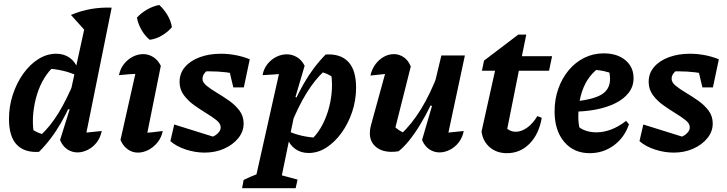

<svg xmlns="http://www.w3.org/2000/svg" viewBox="-20 -789 3803 1004"><path d="M419 -32 394 -92Q425 -95 453.5 -98Q482 -101 512 -104Q505 -69 485.5 -44Q466 -19 439 -5.5Q412 8 385 8Q356 8 331.5 -8.5Q307 -25 294 -57L344 -216L330 -222L437 -711L564 -749ZM184 5Q108 10 67.5 -32.5Q27 -75 27 -167Q27 -233 47 -294Q67 -355 101.5 -403.5Q136 -452 180.5 -480Q225 -508 274 -508Q314 -508 343.5 -487.5Q373 -467 387 -429L386 -392Q317 -426 221 -431L266 -445Q236 -420 212 -381Q188 -342 173.5 -295Q159 -248 154 -197.5Q149 -147 156 -97L142 -116Q159 -105 177 -96.5Q195 -88 215 -85L193 -82Q242 -127 285.5 -197.5Q329 -268 369 -366L391 -344Q349 -234 299.5 -147.5Q250 -61 184 5ZM430 -623 351 -711Q404 -733 456 -742Q508 -751 564 -749ZM500 -769H501V-768Z M738 -33 711 -92Q744 -94 773.5 -97Q803 -100 831 -104Q824 -69 803.5 -44Q783 -19 756 -5Q729 9 701 9Q672 9 648 -8Q624 -25 610 -57L702 -466L720 -404Q685 -403 658 -401Q631 -399 602 -396Q609 -430 628.5 -454.5Q648 -479 674.5 -492.5Q701 -506 729 -506Q757 -506 781.5 -490.5Q806 -475 821 -445ZM813 -763Q838 -740 856 -709.5Q874 -679 879 -647Q858 -622 827 -603.5Q796 -585 763 -581Q738 -601 720 -632.5Q702 -664 696 -697Q718 -721 749 -739Q780 -757 813 -763Z M871 -51 891 -138 1115 -68 1078 -70Q1093 -73 1105.5 -81Q1118 -89 1126 -100Q1134 -111 1134 -123Q1134 -143 1112 -160.5Q1090 -178 1058 -197.5Q1026 -217 994.5 -239.5Q963 -262 941 -292Q919 -322 919 -361Q919 -406 947.5 -439Q976 -472 1025 -490Q1074 -508 1135 -508Q1172 -508 1210.5 -501Q1249 -494 1286 -479L1243 -396Q1204 -406 1161.5 -411Q1119 -416 1075 -416Q1057 -416 1039 -415.5Q1021 -415 1003 -413L1066 -422Q1054 -414 1046.5 -402Q1039 -390 1039 -377Q1039 -358 1060.5 -340.5Q1082 -323 1114 -304Q1146 -285 1178 -262.5Q1210 -240 1232 -211Q1254 -182 1254 -143Q1254 -101 1226 -66.5Q1198 -32 1152 -11.5Q1106 9 1050 9Q1001 9 952 -7Q903 -23 871 -51ZM1200 -332 1165 -479H1286L1255 -332Z M1594 11Q1553 11 1523.5 -10.5Q1494 -32 1481 -69V-106Q1551 -72 1646 -68L1602 -54Q1632 -79 1655.5 -118Q1679 -157 1694 -204Q1709 -251 1714 -301.5Q1719 -352 1712 -401L1726 -382Q1708 -394 1691 -402Q1674 -410 1653 -414L1675 -417Q1626 -372 1582.5 -301.5Q1539 -231 1500 -133L1477 -155Q1519 -265 1568 -351Q1617 -437 1683 -504Q1760 -509 1801 -466Q1842 -423 1842 -331Q1842 -265 1821.5 -204Q1801 -143 1766 -94.5Q1731 -46 1687 -17.5Q1643 11 1594 11ZM1246 195 1254 152Q1293 133 1320.5 123Q1348 113 1376 107L1536 150L1526 195ZM1305 195 1453 -466 1471 -404Q1439 -401 1410 -399.5Q1381 -398 1353 -396Q1359 -430 1379 -454.5Q1399 -479 1425.5 -492Q1452 -505 1480 -505Q1508 -505 1533 -490Q1558 -475 1573 -445L1525 -282L1537 -276L1440 195Z M2128 -441 2045 -112 2034 -136Q2049 -120 2066 -108.5Q2083 -97 2101 -92L2075 -86Q2132 -138 2181.5 -218.5Q2231 -299 2273 -410L2286 -359Q2261 -297 2233 -240Q2205 -183 2176 -135.5Q2147 -88 2118.5 -53Q2090 -18 2064 2Q2045 5 2028 5Q1976 5 1945 -21.5Q1914 -48 1914 -92Q1914 -112 1919 -131L2011 -466L2077 -410Q2032 -406 1993 -402Q1954 -398 1917 -394Q1925 -429 1944 -454Q1963 -479 1988 -492.5Q2013 -506 2040 -506Q2067 -506 2091 -490Q2115 -474 2128 -441ZM2187 -57 2239 -235 2226 -240 2288 -499H2411L2311 -31L2286 -92Q2318 -95 2346.5 -98Q2375 -101 2405 -104Q2398 -69 2378.5 -44Q2359 -19 2332 -5.5Q2305 8 2278 8Q2249 8 2224.5 -8.5Q2200 -25 2187 -57Z M2631 12Q2577 12 2541 -19Q2505 -50 2498 -101L2574 -443H2698L2622 -63L2619 -126Q2646 -100 2677 -100Q2706 -100 2736 -121Q2766 -142 2790 -182L2813 -173Q2798 -87 2749 -37.5Q2700 12 2631 12ZM2500 -419 2511 -472 2690 -608H2732L2709 -495H2867L2851 -419Z M3064 12Q2980 12 2930 -47.5Q2880 -107 2880 -206Q2880 -270 2899.5 -325Q2919 -380 2953.5 -421.5Q2988 -463 3035 -486.5Q3082 -510 3137 -510Q3207 -510 3250 -474.5Q3293 -439 3293 -380Q3293 -337 3267.5 -304Q3242 -271 3197.5 -249Q3153 -227 3095 -216Q3037 -205 2971 -205V-257Q3079 -267 3124.5 -294Q3170 -321 3170 -376Q3170 -408 3158 -435L3196 -399Q3167 -411 3136 -417.5Q3105 -424 3071 -424L3110 -433Q3076 -408 3052.5 -371.5Q3029 -335 3016.5 -286.5Q3004 -238 3004 -176Q3004 -154 3008 -130.5Q3012 -107 3020 -84L2998 -133Q3016 -115 3042 -106Q3068 -97 3099 -97Q3137 -97 3176.5 -112Q3216 -127 3254 -157L3269 -139Q3245 -69 3189.5 -28.5Q3134 12 3064 12Z M3324 -51 3344 -138 3568 -68 3531 -70Q3546 -73 3558.5 -81Q3571 -89 3579 -100Q3587 -111 3587 -123Q3587 -143 3565 -160.5Q3543 -178 3511 -197.5Q3479 -217 3447.5 -239.5Q3416 -262 3394 -292Q3372 -322 3372 -361Q3372 -406 3400.5 -439Q3429 -472 3478 -490Q3527 -508 3588 -508Q3625 -508 3663.5 -501Q3702 -494 3739 -479L3696 -396Q3657 -406 3614.5 -411Q3572 -416 3528 -416Q3510 -416 3492 -415.5Q3474 -415 3456 -413L3519 -422Q3507 -414 3499.5 -402Q3492 -390 3492 -377Q3492 -358 3513.5 -340.5Q3535 -323 3567 -304Q3599 -285 3631 -262.5Q3663 -240 3685 -211Q3707 -182 3707 -143Q3707 -101 3679 -66.5Q3651 -32 3605 -11.5Q3559 9 3503 9Q3454 9 3405 -7Q3356 -23 3324 -51ZM3653 -332 3618 -479H3739L3708 -332Z"/></svg>

Font: Piazzolla Thin ExtraBold
Style: Italic
Weight: 800
Italic angle: -11.3°
Version: Version 2.005